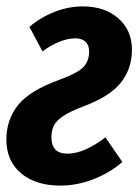

<svg xmlns="http://www.w3.org/2000/svg" viewBox="-20 -566 436 601"><path d="M393 -411Q393 -351 358.5 -307.5Q324 -264 241 -233Q199 -217 177.5 -202.5Q156 -188 148.5 -172.5Q141 -157 141 -136Q141 -85 191 -85Q243 -85 310 -136L363 -59Q324 -25 272.5 -5Q221 15 169 15Q92 15 46 -23.5Q0 -62 0 -129Q0 -191 36 -236.5Q72 -282 165 -316Q223 -337 241 -356Q259 -375 259 -405Q259 -425 247.5 -435.5Q236 -446 216 -446Q192 -446 165 -435Q138 -424 113 -405L72 -482Q109 -513 152.5 -529.5Q196 -546 239 -546Q308 -546 350.5 -508.5Q393 -471 393 -411Z"/></svg>

Font: Fira Sans Compressed SemiBold
Style: Italic
Weight: 600
Width: 1
Italic angle: -8°
Designer: bBox Type GmbH & Carrois Corporate GbR & Edenspiekermann AG
Foundry: bBox Type GmbH & Carrois Corporate GbR & Edenspiekermann AG
Version: Version 4.301